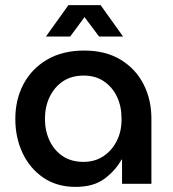

<svg xmlns="http://www.w3.org/2000/svg" viewBox="-20 -720 678 752"><path d="M276 12Q203 12 150 -24Q97 -60 68.5 -120.5Q40 -181 40 -254Q40 -330 72 -390.5Q104 -451 164.5 -486.5Q225 -522 310 -522Q393 -522 452 -486.5Q511 -451 542 -390.5Q573 -330 573 -256V0H458V-95H456Q433 -53 390 -20.5Q347 12 276 12ZM307 -86Q352 -86 385.5 -108.5Q419 -131 438 -169.5Q457 -208 456 -256Q456 -304 438 -341.5Q420 -379 387 -401.5Q354 -424 308 -424Q260 -424 226.5 -401.5Q193 -379 174.5 -340.5Q156 -302 156 -255Q156 -208 174 -169.5Q192 -131 225.5 -108.5Q259 -86 307 -86ZM160 -577 248 -700H374L462 -577H368L311 -653L255 -577Z"/></svg>

Font: MuseoModerno Medium
Style: Regular
Weight: 500
Designer: Pablo Cosgaya, Héctor Gatti, Marcela Romero, and the Authors of The MuseoModerno Project.
Foundry: Omnibus-Type Team
Version: Version 1.001